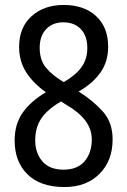

<svg xmlns="http://www.w3.org/2000/svg" viewBox="-20 -744 512 774"><path d="M237 -724Q319 -724 367.5 -679Q416 -634 416 -556Q416 -495 384.5 -451Q353 -407 297 -375Q356 -338 395 -294Q434 -250 434 -182Q434 -96 381 -43Q328 10 240 10Q143 10 91 -41Q39 -92 39 -178Q39 -244 72 -290.5Q105 -337 165 -372Q113 -409 85 -453.5Q57 -498 57 -555Q57 -633 107 -678.5Q157 -724 237 -724ZM235 -654Q192 -654 166 -626.5Q140 -599 140 -551Q140 -502 165.5 -471Q191 -440 237 -413Q284 -440 308 -472.5Q332 -505 332 -551Q332 -599 306 -626.5Q280 -654 235 -654ZM122 -178Q122 -127 151 -93.5Q180 -60 236 -60Q292 -60 321 -94Q350 -128 350 -182Q350 -224 323.5 -258.5Q297 -293 245 -323L226 -335Q171 -303 146.5 -266.5Q122 -230 122 -178Z"/></svg>

Font: Noto Sans Hebrew Condensed
Style: Regular
Weight: 400
Width: 3
Designer: Monotype Design Team
Foundry: Monotype Imaging Inc.
Version: Version 2.004; ttfautohint (v1.8.4.7-5d5b)